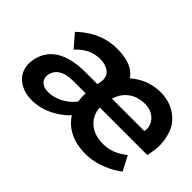

<svg xmlns="http://www.w3.org/2000/svg" viewBox="-89 -806 1085 1085"><g transform="rotate(45 453.0 -264.0)"><path d="M214 10Q163 10 125.5 -10Q88 -30 71.5 -60.5Q55 -91 55 -124Q55 -136 57 -149Q63 -190 83 -222Q103 -254 136 -275Q169 -296 214.5 -306.5Q260 -317 318 -317H412L417 -348Q418 -353 418 -357Q418 -370 413 -383.5Q408 -397 395.5 -407Q383 -417 364.5 -423Q346 -429 324 -429Q282 -429 246.5 -412Q211 -395 179 -360L113 -436Q146 -468 183.5 -491Q221 -514 263 -526Q305 -538 350 -538Q397 -538 433 -528Q469 -518 493 -498Q508 -486 518 -470Q553 -500 595 -518Q645 -538 698 -538Q768 -537 818 -503.5Q868 -470 887 -420.5Q906 -371 906 -323Q906 -301 903 -278L895 -233H515Q516 -205 527 -181Q545 -143 582 -121.5Q619 -100 672 -100Q709 -100 743 -112Q777 -124 817 -155L862 -68Q831 -44 794 -26.5Q757 -9 719 0.5Q681 10 644 10Q561 10 503 -24Q459 -50 434 -91Q410 -64 379 -44Q342 -18 299.5 -4Q257 10 214 10ZM787 -317 788 -325Q789 -330 789 -335Q789 -359 776 -380.5Q763 -402 738.5 -415.5Q714 -429 683 -429Q636 -429 601.5 -410.5Q567 -392 545 -357Q535 -339 528 -317ZM405 -172Q401 -193 401 -215Q401 -224 402 -233H299Q273 -233 251.5 -228Q230 -223 214 -212.5Q198 -202 189 -188Q180 -174 177 -155Q176 -150 176 -144Q176 -131 183 -118Q190 -105 206 -96.5Q222 -88 245 -88Q277 -88 308 -99.5Q339 -111 365 -131Q389 -149 405 -172Z"/></g></svg>

Font: Lexend Med
Style: Italic
Weight: 500
Italic angle: -8.13011°
Designer: Bonnie Shaver-Troup, Thomas Jockin
Foundry: Lexend
Version: Version 1.007